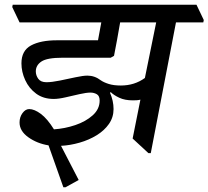

<svg xmlns="http://www.w3.org/2000/svg" viewBox="-20 -640 885 815"><path d="M544 -214Q510 -214 486.5 -225Q463 -236 450 -249L447 -246Q462 -212 462 -177Q462 -142 442.5 -114Q423 -86 390.5 -66Q358 -46 318 -34.5Q278 -23 239 -21L314 124L258 155H249L186 -23Q137 -31 100 -57.5Q63 -84 63 -120Q63 -143 75.5 -160Q88 -177 104 -177Q126 -177 153.5 -156.5Q181 -136 209 -91Q255 -94 299.5 -109Q344 -124 373.5 -150.5Q403 -177 403 -213Q403 -233 391 -240Q379 -247 364 -247Q347 -247 318 -240.5Q289 -234 259 -227Q229 -220 208 -220Q164 -220 133.5 -242.5Q103 -265 87 -300Q71 -335 71 -371Q71 -425 111.5 -447Q152 -469 222 -469H396L410 -545H63L32 -610L34 -620H814L845 -555L843 -545H727L620 10H610L543 -52L576 -217Q569 -215 560.5 -214.5Q552 -214 544 -214ZM408 -299Q421 -290 442 -283.5Q463 -277 493 -277Q551 -277 595 -309L643 -545H490Q484 -509 477 -471.5Q470 -434 464 -403L450 -395H246Q180 -395 156 -379Q132 -363 132 -337Q132 -320 142.5 -305.5Q153 -291 177 -291Q200 -291 234 -298Q268 -305 300.5 -312Q333 -319 351 -319Q382 -319 408 -299Z"/></svg>

Font: Tiro Devanagari Sanskrit
Style: Italic
Weight: 400
Italic angle: -11°
Designer: Devanagari: John Hudson & Fiona Ross, assisted by Paul Hanslow. Latin: John Hudson with Paul Hanslow, assisted by Kaja S
Foundry: Tiro Typeworks Ltd.
Version: Version 1.52